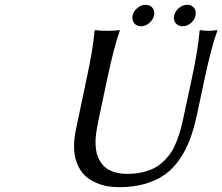

<svg xmlns="http://www.w3.org/2000/svg" viewBox="-20 -774 930 804"><path d="M535.2 -709Q539.6 -727.5 555.4 -740.7Q571.3 -753.9 589.8 -753.9Q605.5 -753.9 615.7 -744.1Q626 -734.4 626 -719.2Q626 -697.8 608.9 -680.9Q591.8 -664.1 570.8 -664.1Q554.7 -664.1 544.4 -674.3Q534.2 -684.6 534.2 -700.2Q534.2 -706.1 535.2 -709ZM709 -709Q713.4 -727.5 729.5 -740.7Q745.6 -753.9 764.2 -753.9Q779.8 -753.9 789.8 -744.1Q799.8 -734.4 799.8 -719.2Q799.8 -697.8 783 -680.9Q766.1 -664.1 745.1 -664.1Q728.5 -664.1 718.3 -674.3Q708 -684.6 708 -700.2Q708 -706.1 709 -709ZM783.2 -444.8Q809.1 -565.9 815.9 -645L817.9 -647.9Q835.9 -645 853 -645Q870.1 -645 888.2 -647.9L890.1 -645Q866.2 -581.1 836.9 -444.8L804.2 -291Q792 -234.9 775.6 -190.9Q759.3 -147 733.2 -108.4Q707 -69.8 672.4 -44.4Q637.7 -19 588.9 -4.6Q540 9.8 479 9.8Q453.1 9.8 429 5.6Q404.8 1.5 378.9 -10.3Q353 -22 334 -40.5Q314.9 -59.1 302.5 -90.3Q290 -121.6 290 -162.1Q290 -194.3 298.8 -235.8L342.8 -444.8Q369.6 -569.8 376 -645L377.9 -647.9Q396 -645 429.2 -645Q461.9 -645 480 -647.9L481.9 -645Q459 -584.5 429.2 -444.8L392.1 -269Q379.9 -209.5 379.9 -180.2Q379.9 -159.7 383.1 -141.6Q386.2 -123.5 395.5 -105.5Q404.8 -87.4 418.9 -74.7Q433.1 -62 457 -54Q481 -45.9 512.2 -45.9Q547.9 -45.9 577.6 -53Q607.4 -60.1 628.9 -71.8Q650.4 -83.5 668.5 -101.8Q686.5 -120.1 698.2 -138.7Q710 -157.2 719.7 -182.4Q729.5 -207.5 735.4 -228.5Q741.2 -249.5 747.1 -276.9Z"/></svg>

Font: Linear Smooth
Style: Italic
Weight: 400
Designer: Philipp H. Poll, Flanker
Foundry: Philipp H. Poll, reworked by Flanker
Version: Version 1.061 | FøM Fix